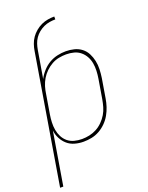

<svg xmlns="http://www.w3.org/2000/svg" viewBox="-194 -829 868 1129"><g transform="rotate(-20 240.0 -264.0)"><path d="M114 -592Q117 -612 124 -632.5Q131 -653 143.5 -671Q156 -689 173.5 -703.5Q191 -718 210.5 -727Q230 -736 251 -739.5Q272 -743 292 -743V-725Q274 -725 255.5 -722Q237 -719 219.5 -711Q202 -703 186.5 -690.5Q171 -678 160 -662Q149 -646 143 -628Q137 -610 134 -592ZM-20 215 114 -592H134L105 -420Q118 -445 137.5 -466.5Q157 -488 181 -502Q205 -516 232 -522Q259 -528 285 -528Q312 -528 337.5 -521.5Q363 -515 383 -499.5Q403 -484 414.5 -461.5Q426 -439 431.5 -413.5Q437 -388 436 -361Q435 -334 431 -307L411 -187Q407 -162 399 -137.5Q391 -113 378 -90Q365 -67 345.5 -47.5Q326 -28 302.5 -15Q279 -2 253.5 3Q228 8 203 8Q175 8 148.5 0.5Q122 -7 102.5 -24Q83 -41 70.5 -65Q58 -89 55 -116L0 215ZM200 -10Q223 -10 246.5 -15Q270 -20 291.5 -31.5Q313 -43 331 -61Q349 -79 361.5 -100Q374 -121 380.5 -144Q387 -167 391 -190L411 -310Q415 -334 416 -358.5Q417 -383 413 -406Q409 -429 398 -449Q387 -469 369.5 -483.5Q352 -498 329 -504Q306 -510 281 -510Q258 -510 235 -505.5Q212 -501 190.5 -489Q169 -477 151 -459.5Q133 -442 120.5 -421Q108 -400 101 -377Q94 -354 91 -331L71 -211Q67 -187 66 -162.5Q65 -138 69 -115Q73 -92 83.5 -71.5Q94 -51 111.5 -36.5Q129 -22 152 -16Q175 -10 200 -10Z"/></g></svg>

Font: Iosevka Term Curly Thin
Style: Italic
Weight: 100
Italic angle: -9°
Designer: Belleve Invis
Foundry: Belleve Invis
Version: Version 32.3.0